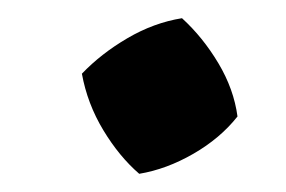

<svg xmlns="http://www.w3.org/2000/svg" viewBox="-20 -382 314 211"><path d="M133 -191Q111 -210 93.5 -239Q76 -268 70 -301Q91 -323 120 -340Q149 -357 180 -362Q203 -341 220 -312.5Q237 -284 241 -254Q222 -230 192.5 -213Q163 -196 133 -191Z"/></svg>

Font: Piazzolla Thin ExtraBold
Style: Italic
Weight: 800
Italic angle: -11.3°
Version: Version 2.005